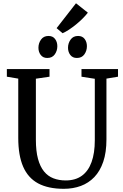

<svg xmlns="http://www.w3.org/2000/svg" viewBox="-20 -1176 774 1204"><path d="M380 8Q282.5 8 219.2 -26Q156 -60 125.2 -130.8Q94.5 -201.5 94.5 -311V-683L23 -695V-743H290.5V-695L205 -682.5V-300Q205 -229 218.2 -180Q231.5 -131 256 -101Q280.5 -71 315 -57.8Q349.5 -44.5 392 -44.5Q453 -44.5 493.5 -74Q534 -103.5 554.2 -159.8Q574.5 -216 574.5 -296.5V-682L491 -695V-743H720V-695L647.5 -683V-302Q647.5 -220.5 627.5 -161.8Q607.5 -103 571.5 -65.5Q535.5 -28 486.8 -10Q438 8 380 8ZM276 -812.5Q250 -812.5 235.5 -831.2Q221 -850 221 -876.5Q221 -905 237.2 -927.8Q253.5 -950.5 283.5 -950.5H284.5Q311 -950.5 325.2 -931.8Q339.5 -913 339.5 -886.5Q339.5 -857.5 323.5 -835Q307.5 -812.5 277 -812.5ZM461.5 -812.5Q435.5 -812.5 421 -831.2Q406.5 -850 406.5 -876.5Q406.5 -905 422.8 -927.8Q439 -950.5 469 -950.5H470Q496.5 -950.5 510.8 -931.8Q525 -913 525 -886.5Q525 -857.5 509 -835Q493 -812.5 462.5 -812.5ZM372 -968 335 -999.5 456.5 -1155.5 531 -1096.5Q517.5 -1079 498.2 -1059.8Q479 -1040.5 456.8 -1022.5Q434.5 -1004.5 413 -990.2Q391.5 -976 373 -968Z"/></svg>

Font: Merriweather 28pt
Style: Regular
Weight: 400
Version: Version 2.100